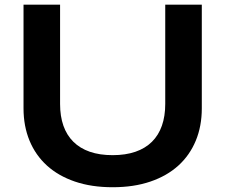

<svg xmlns="http://www.w3.org/2000/svg" viewBox="-20 -783 955 813"><path d="M79.6 -763.2H234.4V-342.8Q234.4 -291 248.5 -250.7Q262.7 -210.4 290.8 -182.6Q318.8 -154.8 360.4 -140.4Q401.9 -126 457 -126Q511.7 -126 553.5 -140.4Q595.2 -154.8 623.3 -182.6Q651.4 -210.4 665.5 -250.7Q679.7 -291 679.7 -342.8V-763.2H834.5V-324.2Q834.5 -249 809.1 -187.5Q783.7 -126 735.4 -82Q687 -38.1 616.9 -14.2Q546.9 9.8 457 9.8Q367.2 9.8 297.1 -14.2Q227.1 -38.1 178.7 -82Q130.4 -126 105 -187.5Q79.6 -249 79.6 -324.2Z"/></svg>

Font: Krona One
Style: Regular
Weight: 400
Version: Version 1.003